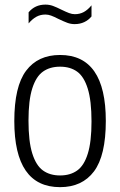

<svg xmlns="http://www.w3.org/2000/svg" viewBox="-20 -782 508 812"><path d="M40.5 -270Q40.5 -416.5 90.5 -483Q140.5 -549.5 234 -549.5Q427.5 -549.5 427.5 -270.5Q427.5 -124 377.5 -57.2Q327.5 9.5 234 9.5Q40.5 9.5 40.5 -270ZM367 -268.5Q367 -356.5 351 -407.5Q335 -458.5 306 -479.2Q277 -500 234 -500Q191 -500 161.8 -479.2Q132.5 -458.5 116.5 -408.2Q100.5 -358 100.5 -272Q100.5 -184 116.5 -133Q132.5 -82 161.8 -61Q191 -40 234 -40Q277 -40 306.2 -60.8Q335.5 -81.5 351.2 -131.8Q367 -182 367 -268.5ZM227 -702Q208.5 -711.5 196.2 -716Q184 -720.5 172 -720.5Q151 -720.5 134 -711.2Q117 -702 101 -683V-730Q128 -762.5 172 -762.5Q189 -762.5 204 -757Q219 -751.5 241 -740.5Q259.5 -731.5 272 -726.8Q284.5 -722 296.5 -722Q317.5 -722 334.5 -731.2Q351.5 -740.5 367 -759.5V-712.5Q354.5 -697 336.2 -688.5Q318 -680 296 -680Q279.5 -680 264.8 -685.5Q250 -691 227 -702Z"/></svg>

Font: Encode Sans Condensed Light
Style: Regular
Weight: 300
Width: 3
Designer: Multiple Designers
Foundry: Impallari Type
Version: Version 2.000